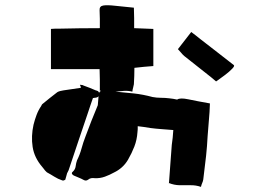

<svg xmlns="http://www.w3.org/2000/svg" viewBox="-20 -753 1040 750"><path d="M156 -87Q154 -90 151 -93.5Q148 -97 145 -101Q114 -137 107.5 -179Q101 -221 111 -266Q116 -286 123 -304.5Q130 -323 141 -339Q143 -344 145 -346Q160 -358 174.5 -370Q189 -382 204 -393Q209 -396 215.5 -397.5Q222 -399 228 -400Q245 -403 262 -405Q279 -407 296 -410Q296 -412 295 -415Q294 -418 292 -422Q297 -421 300 -421Q303 -421 306 -419Q318 -415 330 -410Q342 -405 354 -400Q359 -399 362.5 -397Q366 -395 367 -390Q369 -396 375 -398Q374 -398 373 -398.5Q372 -399 370 -399Q370 -421 370 -442Q370 -463 369 -483H179V-640Q187 -641 195 -641Q203 -641 210 -641Q250 -642 290 -642.5Q330 -643 370 -643Q370 -662 370 -679.5Q370 -697 369 -713Q368 -729 383.5 -731.5Q399 -734 429.5 -730.5Q460 -727 503 -723Q504 -702 504 -682.5Q504 -663 504 -643L579 -640V-495Q561 -494 542.5 -492Q524 -490 505 -488Q505 -472 504.5 -456.5Q504 -441 503 -424Q502 -417 500 -410.5Q498 -404 497 -395Q481 -399 464.5 -398Q448 -397 431 -395Q467 -392 503 -388Q539 -384 576 -374Q592 -371 608.5 -371Q625 -371 641 -369Q649 -368 656.5 -367Q664 -366 672 -364Q683 -372 716 -365Q749 -358 800 -349Q799 -315 796 -283.5Q793 -252 791 -221Q790 -202 788.5 -182Q787 -162 785 -144Q782 -121 779.5 -98Q777 -75 774 -52Q773 -45 770 -38.5Q767 -32 765 -23Q745 -30 723.5 -29.5Q702 -29 681 -29.5Q660 -30 640 -38Q643 -76 645.5 -113Q648 -150 651 -187Q653 -200 654.5 -214.5Q656 -229 657 -245Q635 -247 612.5 -248.5Q590 -250 567 -253Q554 -255 542 -257Q530 -259 518 -260Q518 -254 518 -248.5Q518 -243 517 -237Q515 -207 505 -181Q495 -155 480 -129Q470 -112 456 -99.5Q442 -87 425 -79Q409 -70 390 -63Q371 -56 350 -57Q343 -58 336.5 -57Q330 -56 324 -51Q316 -45 307 -50Q298 -55 288 -59Q278 -63 269 -67Q264 -69 261.5 -73.5Q259 -78 264 -82Q274 -91 275.5 -103.5Q277 -116 281 -127Q292 -149 298.5 -173Q305 -197 314 -220Q325 -250 337 -280.5Q349 -311 362 -342L365 -377Q360 -371 349 -371Q348 -371 347 -370.5Q346 -370 343 -370Q338 -356 333 -341Q328 -326 323 -311Q304 -256 285.5 -200Q267 -144 248 -88Q247 -85 245 -82Q243 -79 242 -76Q241 -71 239 -65Q237 -59 235 -51Q234 -51 231 -49Q228 -47 224 -48Q206 -54 192 -63Q185 -67 178 -71.5Q171 -76 163 -80ZM805 -451Q779 -472 752.5 -492.5Q726 -513 700 -534Q693 -540 687.5 -547Q682 -554 675 -561L727 -628Q737 -621 745.5 -614Q754 -607 763 -600Q795 -575 827.5 -550Q860 -525 893 -499Q898 -496 887 -484.5Q876 -473 859.5 -460.5Q843 -448 831.5 -440Q820 -432 824 -435Q819 -439 814.5 -443Q810 -447 805 -451ZM370 -398 369 -399Q369 -399 369 -400V-399Q370 -399 370 -399Q370 -399 370 -399ZM640 -37 638 -39Q639 -39 640 -38Z"/></svg>

Font: Palette Mosaic
Style: Regular
Weight: 400
Designer: Shibuyafont
Version: Version 1.001